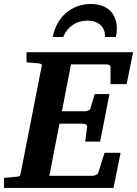

<svg xmlns="http://www.w3.org/2000/svg" viewBox="-35 -929 678 949"><path d="M590.8 -513.2H511.2V-598.1Q511.2 -605.5 503.7 -608.2Q496.1 -610.8 487.8 -610.8H315.9L271 -378.9H383.8Q391.6 -378.9 400.6 -382.6Q409.7 -386.2 412.1 -394L433.1 -463.9H505.9L460 -229H386.2L396 -304.2Q396.5 -307.1 394.5 -309.6Q392.6 -312 389.2 -314Q385.7 -315.9 381.6 -316.9Q377.4 -317.9 374 -317.9H258.8L209 -60.1H421.9Q429.7 -60.1 438.7 -64Q447.8 -67.9 450.2 -74.2L481.9 -173.8H561L525.9 0H-15.1V-49.8Q-3.9 -50.8 7.1 -51.8Q18.1 -52.7 26.4 -53.7Q36.1 -54.7 44.9 -55.2Q56.2 -56.2 60.8 -58.6Q65.4 -61 66.9 -70.8L170.9 -601.1Q173.3 -609.9 168 -612.5Q162.6 -615.2 152.8 -616.2Q144 -616.7 134.8 -617.7Q126.5 -618.7 116.2 -619.4Q106 -620.1 96.2 -621.1V-670.9H623ZM542.5 -787.1Q542.5 -776.9 541.3 -766.4Q540 -755.9 537.6 -746.1H484.4Q484.4 -786.1 460.4 -806.6Q436.5 -827.1 397.5 -827.1Q356 -827.1 324.5 -805.7Q293 -784.2 277.3 -746.1H225.6Q232.4 -781.7 248.8 -811.8Q265.1 -841.8 289.3 -863.3Q313.5 -884.8 345 -897Q376.5 -909.2 413.6 -909.2Q442.9 -909.2 466.6 -901.4Q490.2 -893.6 507.1 -878.2Q523.9 -862.8 533.2 -839.8Q542.5 -816.9 542.5 -787.1Z"/></svg>

Font: Charis SIL Viet
Style: Bold Italic
Weight: 700
Italic angle: -11°
Foundry: SIL International
Version: Version 5.000